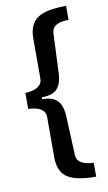

<svg xmlns="http://www.w3.org/2000/svg" viewBox="-98 -784 560 991"><g transform="rotate(-10 182.0 -288.5)"><path d="M323 159Q277 159 240.5 153Q204 147 178.5 132.5Q153 118 140 91Q127 64 127 21V-188Q127 -210 113.5 -222.5Q100 -235 80 -240.5Q60 -246 38 -246V-330Q59 -330 79.5 -336Q100 -342 113.5 -355Q127 -368 127 -389V-598Q127 -640 140.5 -667.5Q154 -695 179 -709.5Q204 -724 240.5 -730Q277 -736 323 -736V-663Q305 -663 284.5 -659Q264 -655 249.5 -643Q235 -631 234 -607L225 -398Q223 -348 199.5 -320.5Q176 -293 118 -293V-283Q159 -283 181.5 -269.5Q204 -256 214 -231Q224 -206 225 -170L234 30Q235 52 249 64Q263 76 283.5 81Q304 86 323 86Z"/></g></svg>

Font: Archivo SemiExpanded SemiBold
Style: Regular
Weight: 600
Width: 6
Designer: Hector Gatti
Foundry: Omnibus-Type
Version: Version 2.001